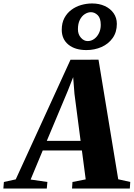

<svg xmlns="http://www.w3.org/2000/svg" viewBox="-102 -1090 774 1110"><path d="M-82.5 0 -79.5 -38 -11 -53 305.5 -744.5 467.5 -745 581.5 -53.5 651 -38 648.5 0H314.5L317 -38L393.5 -53L371.5 -220H145L75 -52L172 -38L168.5 0ZM168.5 -275.5H364L328.5 -547.5L321 -644L290 -565ZM397.5 -800.5Q332 -800.5 293.5 -832Q255 -863.5 255 -918Q255 -957 270.2 -985.8Q285.5 -1014.5 310.8 -1033.2Q336 -1052 367.2 -1061Q398.5 -1070 430.5 -1070Q471.5 -1070 503.8 -1055.2Q536 -1040.5 554.8 -1013.8Q573.5 -987 573.5 -952Q573.5 -904 549.2 -870Q525 -836 484.8 -818.2Q444.5 -800.5 397.5 -800.5ZM405 -852.5Q425.5 -852.5 442.8 -865Q460 -877.5 470.2 -898.8Q480.5 -920 480.5 -946Q480.5 -985 463 -1002.2Q445.5 -1019.5 423.5 -1019.5Q405.5 -1019.5 388 -1008.2Q370.5 -997 359.5 -975Q348.5 -953 348.5 -921Q348.5 -891.5 365.8 -872Q383 -852.5 405 -852.5Z"/></svg>

Font: Merriweather 72pt Black
Style: Italic
Weight: 900
Italic angle: -7.8°
Version: Version 2.101